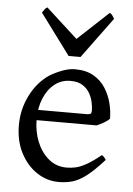

<svg xmlns="http://www.w3.org/2000/svg" viewBox="-53 -761 568 817"><g transform="rotate(5 231.0 -353.0)"><path d="M369 -239H89L90 -283H324Q336 -283 339.5 -287Q343 -291 343 -301Q343 -314 339 -334Q335 -354 324.5 -373Q314 -392 294 -405Q274 -418 242 -418Q203 -418 174 -395Q145 -372 128.5 -332.5Q112 -293 112 -243Q112 -191 129.5 -147.5Q147 -104 179.5 -76.5Q212 -49 257 -49Q277 -49 296.5 -53.5Q316 -58 341 -72Q366 -86 402 -115Q408 -112 413 -106Q418 -100 420 -96Q377 -48 346 -24.5Q315 -1 288 7Q261 15 228 15Q178 15 135 -13.5Q92 -42 65.5 -93Q39 -144 39 -212Q39 -278 68 -337Q97 -396 147 -431Q169 -445 199.5 -457Q230 -469 256 -469Q304 -469 336 -450.5Q368 -432 387 -402Q406 -372 414.5 -338Q423 -304 423 -272Q414 -263 399.5 -254.5Q385 -246 369 -239ZM275 -523H224L95 -697Q102 -707 105 -711.5Q108 -716 116 -721L251 -598L383 -721Q391 -716 394 -711.5Q397 -707 403 -697Z"/></g></svg>

Font: ChillKai
Style: Regular
Weight: 400
Designer: ChillType
Foundry: 寒蝉字型
Version: Version 2.000